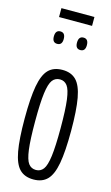

<svg xmlns="http://www.w3.org/2000/svg" viewBox="-129 -881 543 938"><g transform="rotate(15 142.5 -412.0)"><path d="M25 -267Q25 -371 36 -431.5Q47 -492 72.5 -518Q98 -544 143 -544Q187 -544 212.5 -518Q238 -492 249 -431.5Q260 -371 260 -267Q260 -163 249 -102.5Q238 -42 212.5 -16Q187 10 143 10Q98 10 72.5 -16Q47 -42 36 -102.5Q25 -163 25 -267ZM78 -267Q78 -174 84.5 -124.5Q91 -75 105 -56.5Q119 -38 143 -38Q166 -38 180 -56.5Q194 -75 200.5 -124.5Q207 -174 207 -267Q207 -360 200.5 -409.5Q194 -459 180 -477.5Q166 -496 143 -496Q119 -496 105 -477.5Q91 -459 84.5 -409.5Q78 -360 78 -267ZM201 -660Q176 -660 176 -691Q176 -723 201 -723Q226 -723 226 -691Q226 -660 201 -660ZM84 -660Q59 -660 59 -691Q59 -723 84 -723Q109 -723 109 -691Q109 -660 84 -660ZM59 -789V-834H226V-789Z"/></g></svg>

Font: Georama ExtraCondensed Light
Style: Regular
Weight: 300
Width: 2
Designer: Jean-Baptiste Levee
Foundry: Production Type
Version: Version 1.000